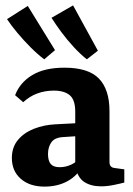

<svg xmlns="http://www.w3.org/2000/svg" viewBox="-20 -684 495 712"><path d="M145 8Q90 8 57 -21Q24 -50 24 -98Q24 -138 46.5 -165Q69 -192 106 -206.5Q143 -221 185 -223L280 -228V-180L219 -176Q184 -175 171 -157Q158 -139 158 -113Q158 -88 168 -76Q178 -64 201 -64Q224 -64 244 -73.5Q264 -83 277 -99L287 -71Q268 -33 231 -12.5Q194 8 145 8ZM36 -331Q54 -378 99.5 -405.5Q145 -433 219 -433Q308 -433 347 -392.5Q386 -352 386 -272V-83Q386 -63 405 -61L441 -56V-7Q426 -3 401.5 2Q377 7 355 7Q317 7 292 -9.5Q267 -26 259 -69V-270Q259 -314 238.5 -331Q218 -348 180 -348Q147 -348 118.5 -337.5Q90 -327 66 -305ZM343 -496 302 -464Q278 -483 253.5 -509.5Q229 -536 207.5 -565Q186 -594 171 -618L251 -664ZM184 -498 144 -464Q120 -482 94 -508Q68 -534 45 -561.5Q22 -589 6 -613L83 -662Z"/></svg>

Font: Rasa
Style: Bold
Weight: 700
Designer: Anna Giedrys (Yrsa+Rasa design), David Brezina (Yrsa art-direction, Rasa art-direction, design)
Foundry: Rosetta Type Foundry
Version: Version 2.004